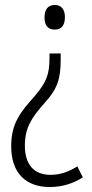

<svg xmlns="http://www.w3.org/2000/svg" viewBox="-20 -557 370 772"><path d="M241 -488C241 -519 227 -537 200 -537C174 -537 159 -520 159 -487C159 -454 173 -438 200 -438C228 -438 241 -456 241 -488ZM224 -318V-342H179V-323C179 -259 167 -226 119 -170C63 -107 25 -62 25 31C25 139 84 195 180 195C230 195 274 181 313 156L291 112C257 133 224 146 183 146C119 146 80 107 80 29C80 -44 107 -84 161 -145C211 -200 224 -240 224 -318Z"/></svg>

Font: Noto Sans Thai Cond Light
Style: Regular
Weight: 300
Width: 3
Designer: Monotype Design Team
Foundry: Monotype Imaging Inc.
Version: Version 2.002